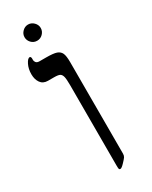

<svg xmlns="http://www.w3.org/2000/svg" viewBox="-189 -753 634 803"><g transform="rotate(-30 128.0 -352.0)"><path d="M178.2 -43.9Q178.2 -34.7 174.1 -28.3Q169.9 -22 156.5 -8.1Q143.1 5.9 137.2 5.9Q132.3 5.9 131.1 2.2Q129.9 -1.5 129.9 -14.2V-402.8Q129.9 -431.2 127 -443.4Q124 -455.6 116.5 -460.2Q108.9 -464.8 87.9 -464.8H59.1Q35.6 -464.8 23.9 -481.4Q12.2 -498 12.2 -522.9Q12.2 -548.8 22.2 -568.8Q32.2 -588.9 42 -588.9Q44.4 -588.9 46.1 -585.9Q47.9 -583 47.9 -580.1V-570.8Q47.9 -565.4 52.5 -559.3Q57.1 -553.2 69.8 -553.2H100.1Q135.7 -553.2 150.9 -547.9Q166 -542.5 172.1 -529.5Q178.2 -516.6 178.2 -485.8ZM64.9 -671.4Q64.9 -687 76.7 -698.7Q88.4 -710.4 104 -710.4Q119.6 -710.4 131.3 -698.7Q143.1 -687 143.1 -671.4Q143.1 -655.8 131.6 -644Q120.1 -632.3 104 -632.3Q87.4 -632.3 76.2 -644Q64.9 -655.8 64.9 -671.4Z"/></g></svg>

Font: Tinos
Style: Regular
Weight: 400
Designer: Steve Matteson
Foundry: Monotype Imaging Inc.
Version: Version 1.23